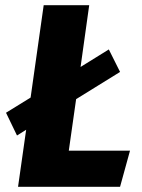

<svg xmlns="http://www.w3.org/2000/svg" viewBox="-20 -714 541 734"><path d="M477 -138 439 0H49L80 -218L45 -196L3 -283L97 -341L147 -694H321L288 -458L396 -525L439 -439L271 -335L243 -138Z"/></svg>

Font: Fira Sans Condensed ExtraBold
Style: Italic
Weight: 800
Width: 3
Italic angle: -8°
Designer: bBox Type GmbH & Carrois Corporate GbR & Edenspiekermann AG
Foundry: bBox Type GmbH & Carrois Corporate GbR & Edenspiekermann AG
Version: Version 4.301